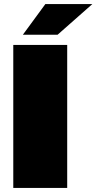

<svg xmlns="http://www.w3.org/2000/svg" viewBox="-20 -920 472 940"><path d="M45 0V-700H309V0ZM92 -750 202 -900H432L262 -750Z"/></svg>

Font: Golos Text Black
Style: Regular
Weight: 900
Designer: A.Korolkova, Vitaly Kuzmin
Foundry: ParaType Ltd
Version: Version 2.004